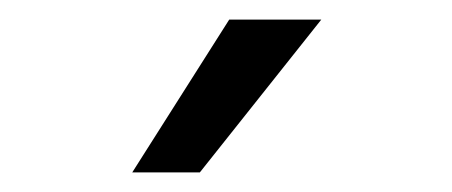

<svg xmlns="http://www.w3.org/2000/svg" viewBox="-20 -818 461 196"><path d="M184 -642H115L214 -798H308Z"/></svg>

Font: Hind Guntur
Style: Regular
Weight: 400
Version: Version 1.000;PS 1.0;hotconv 1.0.86;makeotf.lib2.5.63406; tt